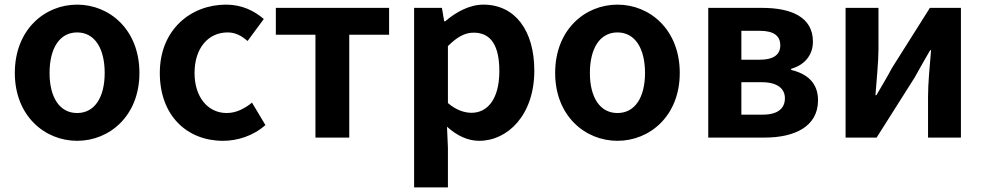

<svg xmlns="http://www.w3.org/2000/svg" viewBox="-20 -594 4247 829"><path d="M313 14C453 14 582 -94 582 -279C582 -466 453 -574 313 -574C173 -574 44 -466 44 -279C44 -94 173 14 313 14ZM313 -106C237 -106 194 -174 194 -279C194 -385 237 -454 313 -454C389 -454 432 -385 432 -279C432 -174 389 -106 313 -106Z M943 14C1005 14 1073 -7 1126 -54L1068 -151C1037 -125 999 -106 959 -106C878 -106 820 -174 820 -279C820 -385 878 -454 963 -454C995 -454 1021 -441 1049 -417L1119 -512C1078 -547 1025 -574 956 -574C804 -574 670 -466 670 -279C670 -94 788 14 943 14Z M1342 0H1488V-444H1660V-560H1171V-444H1342Z M1768 215H1914V45L1910 -47C1953 -8 2000 14 2049 14C2172 14 2287 -97 2287 -289C2287 -461 2205 -574 2067 -574C2007 -574 1949 -542 1902 -502H1898L1888 -560H1768ZM2016 -107C1986 -107 1950 -118 1914 -149V-395C1953 -434 1987 -453 2025 -453C2102 -453 2136 -394 2136 -287C2136 -165 2084 -107 2016 -107Z M2646 14C2786 14 2915 -94 2915 -279C2915 -466 2786 -574 2646 -574C2506 -574 2377 -466 2377 -279C2377 -94 2506 14 2646 14ZM2646 -106C2570 -106 2527 -174 2527 -279C2527 -385 2570 -454 2646 -454C2722 -454 2765 -385 2765 -279C2765 -174 2722 -106 2646 -106Z M3038 0H3282C3410 0 3512 -47 3512 -161C3512 -237 3464 -276 3396 -292V-297C3460 -315 3490 -362 3490 -414C3490 -522 3394 -560 3270 -560H3038ZM3181 -336V-461H3260C3323 -461 3349 -438 3349 -398C3349 -360 3323 -336 3258 -336ZM3181 -99V-239H3270C3338 -239 3369 -210 3369 -170C3369 -127 3340 -99 3273 -99Z M3631 0H3765L3929 -259C3947 -292 3977 -344 3996 -377H4000C3994 -307 3987 -233 3987 -176V0H4129V-560H3995L3831 -300C3814 -267 3783 -216 3764 -183H3760C3765 -252 3773 -327 3773 -383V-560H3631Z"/></svg>

Font: Genne Gothic Bold
Style: Regular
Weight: 700
Designer: Ryoko NISHIZUKA (kana & ideographs); Paul D. Hunt (Latin, Greek & Cyrillic); Wenlong ZHANG (bopomofo); Sandoll Communica
Foundry: Adobe Systems Incorporated
Version: Version 1.004;PS 1.004;hotconv 16.6.51;makeotf.lib2.5.65220